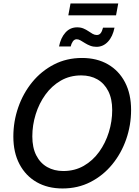

<svg xmlns="http://www.w3.org/2000/svg" viewBox="-20 -1071 797 1102"><path d="M338.9 10.7Q253.9 10.7 190.4 -25.6Q127 -62 91.8 -128.9Q56.6 -195.8 56.6 -287.1Q56.6 -374 84.7 -454.8Q112.8 -535.6 165 -599.6Q217.3 -663.6 289.8 -700.9Q362.3 -738.3 450.7 -738.3Q536.1 -738.3 599.4 -701.9Q662.6 -665.5 697.5 -598.6Q732.4 -531.7 732.4 -439.9Q732.4 -352.5 704.3 -271.7Q676.3 -190.9 624 -127.2Q571.8 -63.5 499.5 -26.4Q427.2 10.7 338.9 10.7ZM343.3 -89.4Q408.7 -89.4 460.7 -119.1Q512.7 -148.9 549.1 -199.5Q585.4 -250 604.7 -312.3Q624 -374.5 624 -439.5Q624 -503.9 601.3 -548.3Q578.6 -592.8 538.8 -615.5Q499 -638.2 446.3 -638.2Q380.9 -638.2 328.9 -608.2Q276.9 -578.1 240.5 -527.6Q204.1 -477.1 184.8 -414.8Q165.5 -352.5 165.5 -288.1Q165.5 -223.6 188.2 -179.2Q210.9 -134.8 251 -112.1Q291 -89.4 343.3 -89.4ZM533.7 -802.2Q514.2 -802.2 497.8 -808.6Q481.4 -814.9 467.5 -823.7Q453.6 -832.5 442.1 -839.1Q430.7 -845.7 420.4 -845.7Q406.7 -845.7 397.9 -833Q389.2 -820.3 385.7 -804.2H318.8Q328.6 -854 355.5 -884Q382.3 -914.1 422.9 -914.1Q443.4 -914.1 459 -907.5Q474.6 -900.9 487.3 -892.1Q500 -883.3 511.7 -876.7Q523.4 -870.1 535.6 -870.1Q549.3 -870.1 557.6 -880.4Q565.9 -890.6 571.3 -912.1H637.2Q627 -860.8 599.4 -831.5Q571.8 -802.2 533.7 -802.2ZM658.7 -1051.3 646 -982.9H372.1L384.8 -1051.3Z"/></svg>

Font: Inter 24pt Medium
Style: Italic
Weight: 500
Italic angle: -9.3988°
Designer: Rasmus Andersson
Foundry: rsms
Version: Version 4.001;git-66647c0bb